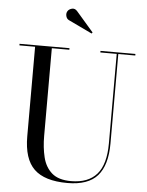

<svg xmlns="http://www.w3.org/2000/svg" viewBox="-64 -1027 835 1092"><g transform="rotate(5 354.0 -480.5)"><path d="M290.5 -908.5Q278 -914.5 274 -929.8Q270 -945 277 -957.5Q284 -970 301.5 -974.8Q319 -979.5 333 -963L430.5 -850.5L425.5 -844ZM22.5 -750H307.5V-741H207.5V-240Q207.5 -174 221 -118.8Q234.5 -63.5 272.2 -30.5Q310 2.5 382 2.5Q479.5 2.5 528.8 -53.8Q578 -110 578 -230V-741H484.5V-750H684V-741H587V-230Q587 -106.5 533.8 -45.8Q480.5 15 362 15Q232 15 172 -42.8Q112 -100.5 112 -230V-741H22.5Z"/></g></svg>

Font: Bodoni* 24pt
Style: Regular
Weight: 400
Version: Version 2.3